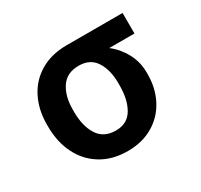

<svg xmlns="http://www.w3.org/2000/svg" viewBox="-116 -664 861 822"><g transform="rotate(-30 314.5 -252.5)"><path d="M297.9 -513.7H574.2V-412.1H449.7Q488.8 -381.8 512.5 -337.4Q536.1 -293 536.1 -242.2V-232.4Q536.1 -165 507.8 -109.9Q479.5 -54.7 425.8 -22.5Q372.1 9.8 298.8 9.8Q223.1 9.8 168 -24.2Q112.8 -58.1 83.7 -117.4Q54.7 -176.8 54.7 -251V-262.7Q54.7 -334.5 83.5 -391.6Q112.3 -448.7 167.2 -481.2Q222.2 -513.7 297.9 -513.7ZM298.8 -91.8Q355 -91.8 381.6 -136Q408.2 -180.2 408.2 -251V-262.7Q408.2 -328.1 381.3 -370.1Q354.5 -412.1 297.9 -412.1Q239.3 -412.1 210.9 -370.1Q182.6 -328.1 182.6 -262.7V-251Q182.6 -180.2 210.7 -136Q238.8 -91.8 298.8 -91.8Z"/></g></svg>

Font: Pretendard JP SemiBold
Style: Regular
Weight: 600
Designer: Base glyphs from Inter by Rasmus Andersson; Hangeul glyphs from Noto Sans CJK(Source Han Sans) by Jang Soo-young and Kan
Foundry: Kil Hyung-jin
Version: Version 1.309